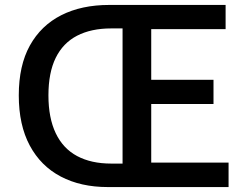

<svg xmlns="http://www.w3.org/2000/svg" viewBox="-20 -757 1002 777"><path d="M416 0Q307 0 226 -42.5Q145 -85 100.5 -168Q56 -251 56 -371Q56 -492 101 -573Q146 -654 228 -695.5Q310 -737 422 -737H893V-639H592V-434H844V-336H592V-99H905V0ZM430 -95H476V-642H430Q349 -642 292 -612.5Q235 -583 205.5 -523Q176 -463 176 -371Q176 -280 205.5 -218Q235 -156 292 -125.5Q349 -95 430 -95Z"/></svg>

Font: Noto Sans HK Thin Medium
Style: Regular
Weight: 500
Version: Version 2.004-H2;hotconv 1.0.118;makeotfexe 2.5.65603